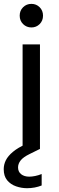

<svg xmlns="http://www.w3.org/2000/svg" viewBox="-41 -781 307 1006"><path d="M77.4 0V-548.3H168.4V0ZM123.7 -637.2Q97.8 -637.2 80 -654.8Q62.2 -672.4 62.2 -699Q62.2 -725.6 80 -743.1Q97.8 -760.7 123.7 -760.7Q149.1 -760.7 166.8 -743.1Q184.4 -725.6 184.4 -699Q184.4 -672.4 166.8 -654.8Q149.1 -637.2 123.7 -637.2ZM95.5 -26.3 144.1 -48.2 168.4 -0.8 113.8 26.2Q80.1 42.7 66.9 59.9Q53.6 77.1 53.6 96.1Q53.6 119.1 69.9 131.8Q86.1 144.6 112.1 144.6Q126.3 144.6 143.4 141.1Q160.6 137.6 177.3 130.8V190.8Q160.6 197.6 140.8 201.4Q121 205.1 100.7 205.1Q71.2 205.1 42.9 195.2Q14.6 185.3 -3.5 163.5Q-21.5 141.8 -21.5 105.4Q-21.5 81.1 -10.4 58.7Q0.8 36.3 26.6 14.7Q52.4 -7 95.5 -26.3Z"/></svg>

Font: Poppins Variable
Style: Regular
Weight: 100
Designer: Jonny Pinhorn
Foundry: Indian Type Foundry
Version: Version 6.000